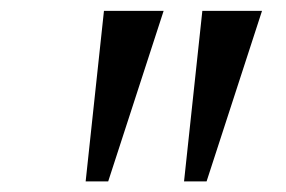

<svg xmlns="http://www.w3.org/2000/svg" viewBox="-20 -846 540 362"><path d="M288.5 -825.5 184 -504H141.5L176 -825.5ZM474 -825.5 369.5 -504H327L361.5 -825.5Z"/></svg>

Font: Merriweather 36pt
Style: Italic
Weight: 400
Italic angle: -7.8°
Version: Version 2.101